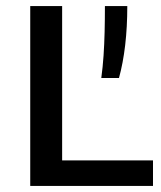

<svg xmlns="http://www.w3.org/2000/svg" viewBox="-20 -615 532 635"><path d="M80 0V-595H185.5V-84.5H486V0ZM315 -357Q320 -393.5 322.5 -431.2Q325 -469 326 -509.5Q327 -550 327 -595H401Q401 -525.5 394 -465.8Q387 -406 373.5 -357Z"/></svg>

Font: Encode Sans SC Condensed Thin Medium
Style: Regular
Weight: 500
Version: Version 3.002